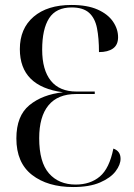

<svg xmlns="http://www.w3.org/2000/svg" viewBox="-20 -744 542 774"><path d="M275 10Q172 10 109 -39Q46 -88 46 -186Q46 -277 98.5 -320Q151 -363 234 -372Q60 -395 60 -546Q60 -629 115.5 -676.5Q171 -724 268 -724Q332 -724 373.5 -705.5Q415 -687 435.5 -657Q456 -627 456 -594Q456 -563 435.5 -548.5Q415 -534 379 -534Q379 -590 371 -630.5Q363 -671 339 -692.5Q315 -714 269 -714Q206 -714 178 -670.5Q150 -627 150 -544Q150 -462 185 -418.5Q220 -375 288 -375H362V-365H287Q213 -365 175.5 -319.5Q138 -274 138 -187Q138 -90 177.5 -45Q217 0 285 0Q344 0 382.5 -32.5Q421 -65 437 -145Q466 -135 466 -104Q466 -80 446 -53.5Q426 -27 383.5 -8.5Q341 10 275 10Z"/></svg>

Font: Noto Serif Display Condensed
Style: Regular
Weight: 400
Width: 3
Designer: Monotype Design Team
Foundry: Monotype Imaging Inc.
Version: Version 2.009